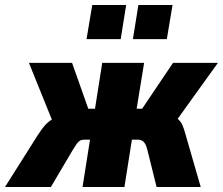

<svg xmlns="http://www.w3.org/2000/svg" viewBox="-65 -750 894 770"><path d="M-45 0 87 -209Q101 -231 114.5 -246.5Q128 -262 146.5 -273Q165 -284 194 -289L156 -238L51 -498H224L289 -314H316L345 -498H513L483 -314H505L629 -498H809L622 -238L605 -292Q632 -285 645.5 -275Q659 -265 666 -249.5Q673 -234 679 -211L740 0H563L526 -149Q522 -165 517 -173.5Q512 -182 504.5 -186Q497 -190 486 -190H464L434 0H266L296 -190H274Q263 -190 256 -186Q249 -182 242.5 -173Q236 -164 227 -149L139 0ZM468 -593 490 -730H627L604 -593ZM282 -593 305 -730H441L419 -593Z"/></svg>

Font: Nunito Sans 10pt Condensed Black
Style: Italic
Weight: 900
Width: 3
Italic angle: -9°
Designer: Vernon Adams
Foundry: Vernon Adams
Version: Version 3.101;gftools[0.9.27]